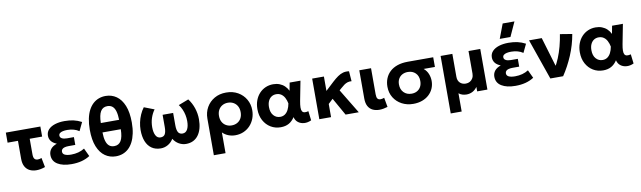

<svg xmlns="http://www.w3.org/2000/svg" viewBox="-49 -1453 7848 2351"><g transform="rotate(-10 3875.0 -277.0)"><path d="M293.5 14Q247 14 210.5 -4Q174 -22 153 -59.8Q132 -97.5 132 -156V-380H3V-505H432.5V-380H278V-188Q278 -146 291.8 -129.5Q305.5 -113 332 -113Q343.5 -113 355.2 -115.8Q367 -118.5 379.5 -123L402 -6.5Q374.5 3.5 347 8.8Q319.5 14 293.5 14Z M730 15Q621.5 15 557.2 -24.5Q493 -64 493 -140.5Q493 -181.5 517.5 -213Q542 -244.5 594.5 -263Q547 -282 525.5 -311Q504 -340 504 -377.5Q504 -422.5 533.5 -454.2Q563 -486 615.2 -502.8Q667.5 -519.5 734.5 -519.5Q796 -519.5 846.2 -508.2Q896.5 -497 945.5 -471L895 -365.5Q865.5 -386 828.2 -396.2Q791 -406.5 749 -406.5Q718 -406.5 694 -401.2Q670 -396 656.2 -384.8Q642.5 -373.5 642.5 -355Q642.5 -331.5 665.5 -318.8Q688.5 -306 728.5 -306H814.5V-209H733.5Q704.5 -209 683.2 -203.5Q662 -198 650.8 -186.2Q639.5 -174.5 639.5 -156Q639.5 -127.5 667.5 -114.2Q695.5 -101 746 -101Q793 -101 835 -112.2Q877 -123.5 912 -146L959.5 -45Q913.5 -15 856.5 0Q799.5 15 730 15Z M1282.5 15Q1207 15 1148 -26.2Q1089 -67.5 1055.2 -150.8Q1021.5 -234 1021.5 -360Q1021.5 -436 1034 -496.2Q1046.5 -556.5 1069.8 -601.2Q1093 -646 1125.5 -675.8Q1158 -705.5 1197.8 -720.2Q1237.5 -735 1282.5 -735Q1358.5 -735 1417.2 -694Q1476 -653 1510 -569.8Q1544 -486.5 1544 -360Q1544 -284.5 1531.2 -224.2Q1518.5 -164 1495.2 -119Q1472 -74 1439.8 -44.2Q1407.5 -14.5 1367.8 0.2Q1328 15 1282.5 15ZM1282.5 -111.5Q1339.5 -111.5 1367.2 -157.8Q1395 -204 1396.5 -301.5H1169Q1170 -236.5 1182.8 -194.2Q1195.5 -152 1220.2 -131.8Q1245 -111.5 1282.5 -111.5ZM1169 -418.5H1396.5Q1395 -483.5 1382.5 -525.8Q1370 -568 1345.2 -588.2Q1320.5 -608.5 1282.5 -608.5Q1226 -608.5 1198.5 -562.5Q1171 -516.5 1169 -418.5Z M1840 15Q1773.5 15 1727.2 -17Q1681 -49 1657.2 -108.2Q1633.5 -167.5 1633.5 -250Q1633.5 -297 1643.8 -344.5Q1654 -392 1673.5 -436.5Q1693 -481 1720.5 -517.5L1846.5 -469Q1830.5 -447.5 1818 -422.8Q1805.5 -398 1796.8 -371.2Q1788 -344.5 1783.8 -316.2Q1779.5 -288 1779.5 -259Q1779.5 -195 1799.5 -156.8Q1819.5 -118.5 1859.5 -118Q1899 -118 1915.2 -146.2Q1931.5 -174.5 1931.5 -234.5V-386.5H2062.5V-234.5Q2062.5 -174.5 2079 -146.2Q2095.5 -118 2134.5 -118Q2154.5 -118.5 2169.5 -128.2Q2184.5 -138 2194.5 -156.5Q2204.5 -175 2209.8 -200.8Q2215 -226.5 2215 -259Q2215 -298 2207.2 -335Q2199.5 -372 2184.5 -406Q2169.5 -440 2147.5 -469L2273.5 -517.5Q2315.5 -462.5 2338 -394.8Q2360.5 -327 2360.5 -256Q2360.5 -194.5 2347 -144.5Q2333.5 -94.5 2307.2 -58.8Q2281 -23 2242.5 -4Q2204 15 2154 15Q2107.5 15 2065.5 -9Q2023.5 -33 1997 -76.5Q1971 -33 1929 -9Q1887 15 1840 15Z M2463.5 210V-244.5Q2463.5 -322.5 2499 -384.8Q2534.5 -447 2597.5 -483.5Q2660.5 -520 2743.5 -520Q2827 -520 2889.8 -483.8Q2952.5 -447.5 2987.5 -386.8Q3022.5 -326 3022.5 -252.5Q3022.5 -196 3003.8 -147.5Q2985 -99 2950.8 -62.5Q2916.5 -26 2869.5 -5.5Q2822.5 15 2766.5 15Q2720 15 2679 -1.5Q2638 -18 2609 -48V210ZM2743.5 -111.5Q2782.5 -111.5 2813.2 -128.8Q2844 -146 2861.2 -177.5Q2878.5 -209 2878.5 -252.5Q2878.5 -296 2861 -327.5Q2843.5 -359 2813 -376.2Q2782.5 -393.5 2743.5 -393.5Q2705 -393.5 2674.5 -376.2Q2644 -359 2626.5 -327.5Q2609 -296 2609 -252.5Q2609 -209 2626.2 -177.5Q2643.5 -146 2674 -128.8Q2704.5 -111.5 2743.5 -111.5Z M3331 15Q3262.5 15 3207.2 -18.2Q3152 -51.5 3119.2 -111.8Q3086.5 -172 3086.5 -252.5Q3086.5 -313 3105.2 -362.2Q3124 -411.5 3157 -446.8Q3190 -482 3233.8 -501Q3277.5 -520 3329 -520Q3372 -520 3407.5 -506.2Q3443 -492.5 3469.8 -467Q3496.5 -441.5 3513.5 -406.5L3532 -505H3666.5L3619 -260Q3610 -212.5 3609.8 -181.5Q3609.5 -150.5 3618.8 -134.5Q3628 -118.5 3647.5 -115.2Q3667 -112 3697 -120L3711 -4Q3665 17.5 3621.5 14.2Q3578 11 3546.8 -13.2Q3515.5 -37.5 3505.5 -80Q3475.5 -33 3433 -9Q3390.5 15 3331 15ZM3346.5 -111.5Q3380.5 -111.5 3405.8 -129Q3431 -146.5 3447.8 -178.8Q3464.5 -211 3472.5 -256Q3469.5 -273 3463.5 -291.8Q3457.5 -310.5 3447.8 -328.8Q3438 -347 3423.8 -361.5Q3409.5 -376 3390.2 -384.8Q3371 -393.5 3345.5 -393.5Q3311 -393.5 3285.2 -376.5Q3259.5 -359.5 3245 -328Q3230.5 -296.5 3230.5 -253Q3230.5 -186 3263.8 -148.8Q3297 -111.5 3346.5 -111.5Z M3812 0V-505H3958V-326L4061 -422Q4098.5 -456.5 4131.5 -479.5Q4164.5 -502.5 4198.2 -511.8Q4232 -521 4272 -515L4281.5 -390Q4253.5 -392.5 4231 -385.2Q4208.5 -378 4187.8 -363.2Q4167 -348.5 4144 -327.5L4118 -304.5L4302.5 0H4138.5L4015.5 -218L3958 -164V0Z M4558 14Q4510.5 14 4474.2 -3.8Q4438 -21.5 4418 -58.5Q4398 -95.5 4398 -154V-505H4544V-181Q4544 -142 4556.2 -126.2Q4568.5 -110.5 4594 -110.5Q4604 -110.5 4615.5 -113.2Q4627 -116 4639.5 -120.5L4660.5 -3.5Q4633.5 5 4607.5 9.5Q4581.5 14 4558 14Z M4979.5 15Q4900.5 15 4837.8 -18.5Q4775 -52 4738.5 -111Q4702 -170 4702 -247Q4702 -302 4721 -349Q4740 -396 4777.2 -431Q4814.5 -466 4870.5 -485.5Q4926.5 -505 5001 -505H5317V-384.5H5177Q5214.5 -353 5231.2 -310.5Q5248 -268 5248 -223Q5248 -172.5 5229 -129.2Q5210 -86 5174.8 -53.5Q5139.5 -21 5090 -3Q5040.5 15 4979.5 15ZM4980.5 -111.5Q5019 -111.5 5048.2 -127.8Q5077.5 -144 5094.2 -174.2Q5111 -204.5 5111 -246.5Q5111 -309 5074.2 -345.2Q5037.5 -381.5 4978.5 -381.5Q4940.5 -381.5 4910.8 -366Q4881 -350.5 4863.5 -320.8Q4846 -291 4846 -249.5Q4846 -187 4883.5 -149.2Q4921 -111.5 4980.5 -111.5Z M5409 210V-505H5555V-220Q5555 -172 5583 -145Q5611 -118 5655.5 -118Q5684 -118 5706.8 -131.2Q5729.5 -144.5 5742.8 -168.5Q5756 -192.5 5756 -224V-505H5902V0H5774.5V-55.5Q5748 -19 5713.8 -2Q5679.5 15 5641 15Q5614 15 5589.2 7.2Q5564.5 -0.5 5545 -17V210Z M6249.5 15Q6141 15 6076.8 -24.5Q6012.5 -64 6012.5 -140.5Q6012.5 -181.5 6037 -213Q6061.5 -244.5 6114 -263Q6066.5 -282 6045 -311Q6023.5 -340 6023.5 -377.5Q6023.5 -422.5 6053 -454.2Q6082.5 -486 6134.8 -502.8Q6187 -519.5 6254 -519.5Q6315.5 -519.5 6365.8 -508.2Q6416 -497 6465 -471L6414.5 -365.5Q6385 -386 6347.8 -396.2Q6310.5 -406.5 6268.5 -406.5Q6237.5 -406.5 6213.5 -401.2Q6189.5 -396 6175.8 -384.8Q6162 -373.5 6162 -355Q6162 -331.5 6185 -318.8Q6208 -306 6248 -306H6334V-209H6253Q6224 -209 6202.8 -203.5Q6181.5 -198 6170.2 -186.2Q6159 -174.5 6159 -156Q6159 -127.5 6187 -114.2Q6215 -101 6265.5 -101Q6312.5 -101 6354.5 -112.2Q6396.5 -123.5 6431.5 -146L6479 -45Q6433 -15 6376 0Q6319 15 6249.5 15ZM6158.5 -585 6226.5 -764.5H6373L6291.5 -585Z M6684.5 0 6508.5 -505H6666.5L6793 -82L6758 -112.5Q6789.5 -161.5 6816.2 -226.5Q6843 -291.5 6862.8 -365.5Q6882.5 -439.5 6894 -514.5L7043.5 -490Q7020.5 -356.5 6967.8 -231.8Q6915 -107 6843.5 0Z M7340 15Q7271.5 15 7216.2 -18.2Q7161 -51.5 7128.2 -111.8Q7095.5 -172 7095.5 -252.5Q7095.5 -313 7114.2 -362.2Q7133 -411.5 7166 -446.8Q7199 -482 7242.8 -501Q7286.5 -520 7338 -520Q7381 -520 7416.5 -506.2Q7452 -492.5 7478.8 -467Q7505.5 -441.5 7522.5 -406.5L7541 -505H7675.5L7628 -260Q7619 -212.5 7618.8 -181.5Q7618.5 -150.5 7627.8 -134.5Q7637 -118.5 7656.5 -115.2Q7676 -112 7706 -120L7720 -4Q7674 17.5 7630.5 14.2Q7587 11 7555.8 -13.2Q7524.5 -37.5 7514.5 -80Q7484.5 -33 7442 -9Q7399.5 15 7340 15ZM7355.5 -111.5Q7389.5 -111.5 7414.8 -129Q7440 -146.5 7456.8 -178.8Q7473.5 -211 7481.5 -256Q7478.5 -273 7472.5 -291.8Q7466.5 -310.5 7456.8 -328.8Q7447 -347 7432.8 -361.5Q7418.5 -376 7399.2 -384.8Q7380 -393.5 7354.5 -393.5Q7320 -393.5 7294.2 -376.5Q7268.5 -359.5 7254 -328Q7239.5 -296.5 7239.5 -253Q7239.5 -186 7272.8 -148.8Q7306 -111.5 7355.5 -111.5Z"/></g></svg>

Font: Geologica Thin Roman SemiBold
Style: Regular
Weight: 600
Version: Version 1.010;gftools[0.9.28]